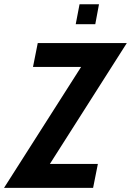

<svg xmlns="http://www.w3.org/2000/svg" viewBox="-58 -908 634 928"><path d="M-38.5 0 334 -584.5H101.5L124.5 -700H555L183 -115.5H415L392 0ZM308 -791 326.5 -887.5H420.5L402.5 -791Z"/></svg>

Font: Cabin Condensed
Style: Bold Italic
Weight: 700
Width: 3
Italic angle: -10°
Designer: Pablo Impallari
Foundry: Pablo Impallari. http://www.impallari.com Igino Marini. http://www.ikern.com
Version: Version 3.001; ttfautohint (v1.8.3)